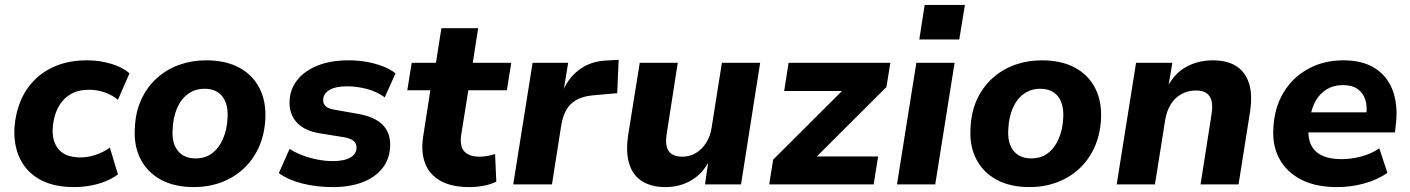

<svg xmlns="http://www.w3.org/2000/svg" viewBox="-20 -752 5751 783"><path d="M282 11Q199 11 143.5 -19.5Q88 -50 61.5 -105Q35 -160 39 -232Q43 -289 63.5 -339Q84 -389 121.5 -426.5Q159 -464 212.5 -485Q266 -506 335 -506Q386 -506 433 -492Q480 -478 508 -453L461 -345Q439 -364 407.5 -375Q376 -386 343 -386Q306 -386 279 -373.5Q252 -361 234 -339Q216 -317 206.5 -289Q197 -261 195 -229Q192 -174 220 -142Q248 -110 309 -110Q338 -110 370 -120.5Q402 -131 428 -150L461 -41Q440 -25 411 -13Q382 -1 348.5 5Q315 11 282 11Z M771 11Q691 11 635.5 -19.5Q580 -50 552.5 -104.5Q525 -159 530 -231Q533 -297 557 -348Q581 -399 621 -434.5Q661 -470 712 -488Q763 -506 820 -506Q901 -506 956 -476Q1011 -446 1038.5 -392Q1066 -338 1062 -265Q1058 -199 1034 -148Q1010 -97 970.5 -61.5Q931 -26 880 -7.5Q829 11 771 11ZM777 -106Q817 -106 845 -127Q873 -148 889.5 -186Q906 -224 908 -272Q911 -328 886.5 -359Q862 -390 814 -390Q776 -390 747 -369Q718 -348 702 -310.5Q686 -273 684 -225Q680 -169 705 -137.5Q730 -106 777 -106Z M1338 11Q1271 11 1213.5 -3.5Q1156 -18 1117 -46L1161 -145Q1185 -129 1215 -118Q1245 -107 1276.5 -101Q1308 -95 1337 -95Q1384 -95 1408.5 -109.5Q1433 -124 1434 -148Q1435 -165 1423.5 -176Q1412 -187 1385 -192L1286 -208Q1221 -218 1189.5 -253.5Q1158 -289 1161 -342Q1163 -387 1191 -424Q1219 -461 1272.5 -483.5Q1326 -506 1404 -506Q1439 -506 1473.5 -500Q1508 -494 1539 -482.5Q1570 -471 1593 -453L1549 -355Q1518 -378 1477 -389Q1436 -400 1396 -400Q1348 -400 1323.5 -385Q1299 -370 1298 -346Q1297 -330 1307.5 -319.5Q1318 -309 1342 -305L1438 -288Q1509 -276 1541.5 -242Q1574 -208 1571 -152Q1568 -101 1538.5 -64.5Q1509 -28 1457.5 -8.5Q1406 11 1338 11Z M1894 11Q1821 11 1775.5 -15Q1730 -41 1713 -87.5Q1696 -134 1706 -197L1735 -384H1641L1659 -496H1758L1780 -637H1930L1908 -496H2065L2047 -384H1890L1861 -203Q1854 -155 1874 -134Q1894 -113 1936 -113Q1952 -113 1968 -116Q1984 -119 1999 -124L2004 -11Q1981 0 1952 5.5Q1923 11 1894 11Z M2073 0 2152 -496H2297L2277 -373H2273Q2293 -429 2338.5 -465Q2384 -501 2449 -505L2503 -508L2497 -372L2396 -363Q2356 -359 2330 -344Q2304 -329 2289.5 -303.5Q2275 -278 2269 -242L2231 0Z M2694 11Q2638 11 2600 -12Q2562 -35 2546.5 -82.5Q2531 -130 2542 -203L2589 -496H2744L2699 -207Q2694 -177 2698.5 -156Q2703 -135 2719 -124Q2735 -113 2762 -113Q2793 -113 2818 -128Q2843 -143 2860 -170Q2877 -197 2882 -231L2924 -496H3080L3002 0H2855L2869 -96H2872Q2846 -44 2799 -16.5Q2752 11 2694 11Z M3117 0 3133 -101 3449 -416 3448 -381H3178L3196 -496H3611L3595 -397L3274 -77L3275 -114H3561L3543 0Z M3729 -591 3751 -732H3915L3892 -591ZM3638 0 3717 -496H3873L3794 0Z M4179 11Q4099 11 4043.5 -19.5Q3988 -50 3960.5 -104.5Q3933 -159 3938 -231Q3941 -297 3965 -348Q3989 -399 4029 -434.5Q4069 -470 4120 -488Q4171 -506 4228 -506Q4309 -506 4364 -476Q4419 -446 4446.5 -392Q4474 -338 4470 -265Q4466 -199 4442 -148Q4418 -97 4378.5 -61.5Q4339 -26 4288 -7.5Q4237 11 4179 11ZM4185 -106Q4225 -106 4253 -127Q4281 -148 4297.5 -186Q4314 -224 4316 -272Q4319 -328 4294.5 -359Q4270 -390 4222 -390Q4184 -390 4155 -369Q4126 -348 4110 -310.5Q4094 -273 4092 -225Q4088 -169 4113 -137.5Q4138 -106 4185 -106Z M4534 0 4613 -496H4761L4745 -401H4743Q4771 -454 4819 -480Q4867 -506 4927 -506Q4983 -506 5020.5 -483Q5058 -460 5073.5 -412.5Q5089 -365 5077 -291L5031 0H4876L4921 -287Q4926 -319 4921 -340Q4916 -361 4900.5 -372Q4885 -383 4857 -383Q4824 -383 4797.5 -368Q4771 -353 4754.5 -326.5Q4738 -300 4732 -264L4690 0Z M5433 11Q5346 11 5286.5 -19.5Q5227 -50 5197.5 -104.5Q5168 -159 5173 -231Q5177 -312 5214 -374Q5251 -436 5314.5 -471Q5378 -506 5459 -506Q5539 -506 5590 -472Q5641 -438 5661.5 -378Q5682 -318 5672 -241L5669 -212H5295L5307 -294H5567L5551 -279Q5557 -317 5548 -345Q5539 -373 5516.5 -389Q5494 -405 5456 -405Q5419 -405 5391 -388Q5363 -371 5346.5 -342.5Q5330 -314 5324 -278L5319 -247Q5311 -201 5323.5 -168.5Q5336 -136 5368 -119.5Q5400 -103 5450 -103Q5491 -103 5532 -114Q5573 -125 5605 -147L5638 -47Q5598 -19 5544 -4Q5490 11 5433 11Z"/></svg>

Font: Nunito Sans 10pt ExtraBold
Style: Italic
Weight: 800
Italic angle: -9°
Designer: Vernon Adams
Foundry: Vernon Adams
Version: Version 3.101;gftools[0.9.27]